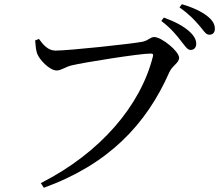

<svg xmlns="http://www.w3.org/2000/svg" viewBox="-20 -840 1040 907"><path d="M833 -649C853 -624 865 -604 880 -604C896 -604 907 -615 907 -633C907 -652 898 -670 874 -692C847 -716 807 -738 754 -757L742 -741C787 -707 813 -675 833 -649ZM920 -721C942 -696 951 -676 969 -676C985 -676 995 -686 995 -704C995 -725 985 -744 958 -765C932 -785 892 -805 839 -820L828 -805C876 -771 899 -745 920 -721ZM242 -601C206 -601 183 -630 164 -656L146 -649C148 -621 150 -605 155 -588C165 -559 214 -507 248 -507C269 -507 291 -525 318 -531C375 -545 640 -587 691 -587C700 -587 706 -585 702 -572C644 -342 456 -119 173 25L187 47C491 -63 671 -251 780 -499C795 -532 826 -542 826 -567C826 -598 743 -665 709 -665C689 -665 684 -650 654 -643C605 -633 305 -601 242 -601Z"/></svg>

Font: Noto Serif CJK SC Medium
Style: Regular
Weight: 500
Designer: Ryoko NISHIZUKA 西塚涼子 (kana & ideographs); Frank Grießhammer (Latin, Greek & Cyrillic); Wenlong ZHANG 张文龙 (bopomofo); San
Foundry: Adobe
Version: Version 2.001;hotconv 1.1.0;makeotfexe 2.6.0